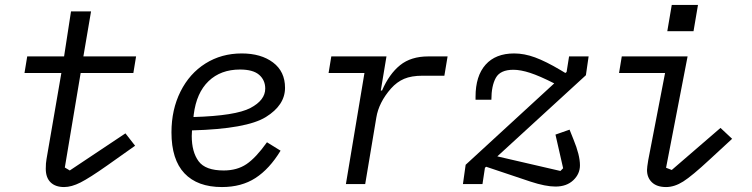

<svg xmlns="http://www.w3.org/2000/svg" viewBox="-20 -744 3040 776"><path d="M165 -62Q165 -85 168 -101L228 -449H79L90 -516H239L267 -698H348L317 -516H530L519 -449H306L242 -67L262 -55L487 -205L526 -155L413 -75Q342 -25 305.5 -6.5Q269 12 239 12Q204 12 184.5 -7Q165 -26 165 -62Z M673 -209Q673 -301 709.5 -374Q746 -447 810.5 -487.5Q875 -528 957 -528Q1035 -528 1083.5 -491.5Q1132 -455 1132 -389Q1132 -319 1054.5 -271Q977 -223 756 -217Q755 -207 755 -194Q755 -130 782.5 -92.5Q810 -55 884 -55Q938 -55 976 -80.5Q1014 -106 1059 -169L1114 -135Q1069 -61 1012.5 -24.5Q956 12 877 12Q778 12 725.5 -43.5Q673 -99 673 -209ZM763 -281 762 -271Q932 -276 992 -307.5Q1052 -339 1052 -386Q1052 -420 1027.5 -441.5Q1003 -463 950 -463Q872 -463 823 -416Q774 -369 763 -281Z M1378 0 1453 -449H1308L1319 -516H1542L1519 -378H1524Q1553 -445 1597 -480.5Q1641 -516 1711 -516H1789L1776 -438H1688Q1643 -438 1613.5 -425.5Q1584 -413 1560 -386Q1511 -330 1501 -269L1456 0Z M2124 -10 1945 -70 1940 -66 1930 0H1851L1862 -78L2220 -407Q2161 -437 2122.5 -449.5Q2084 -462 2055 -462Q2002 -462 1984 -429.5Q1966 -397 1966 -341H1902V-353Q1902 -437 1942.5 -482.5Q1983 -528 2058 -528Q2099 -528 2142.5 -512Q2186 -496 2245 -461L2265 -449L2270 -453L2280 -516H2359L2348 -440L1990 -112L2245 -53L2256 -64L2225 -200L2282 -220L2298 -180Q2324 -117 2324 -76Q2324 -41 2297 -15.5Q2270 10 2225 10Q2185 10 2124 -10Z M2595 -57Q2595 -67 2600 -97L2668 -449H2482L2493 -516H2759L2672 -66L2695 -57L2892 -227L2939 -183L2848 -99Q2777 -33 2741.5 -10.5Q2706 12 2672 12Q2635 12 2615 -7Q2595 -26 2595 -57ZM2801 -724 2783 -618H2677L2695 -724Z"/></svg>

Font: iA Writer Duo S
Style: Italic
Weight: 400
Italic angle: -9.5°
Designer: Mike Abbink, Paul van der Laan, Pieter van Rosmalen, Oliver Reichenstein
Foundry: Bold Monday and Information Architects Inc.
Version: Version 2.000